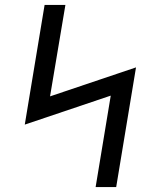

<svg xmlns="http://www.w3.org/2000/svg" viewBox="-20 -755 640 775"><path d="M366 0 427 -369 80 -252 160 -735H244L182 -366L529 -483L449 0Z"/></svg>

Font: Iosevka Slab Extended Oblique
Style: Regular
Weight: 400
Width: 7
Italic angle: -9°
Monospace: yes
Designer: Belleve Invis
Foundry: Belleve Invis
Version: Version 11.1.0; ttfautohint (v1.8.3)